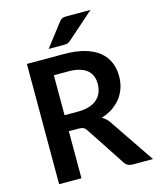

<svg xmlns="http://www.w3.org/2000/svg" viewBox="-134 -1023 913 1115"><g transform="rotate(-15 322.5 -465.5)"><path d="M214.8 -378.9H298.8Q336.4 -378.9 365.7 -388.7Q394 -398.4 412.1 -415Q430.7 -432.1 439 -454.6Q448.2 -479.5 448.2 -504.9Q448.2 -560.1 412.1 -589.4Q375 -619.1 300.8 -619.1H214.8ZM463.9 -267.1 645 0H523.4Q489.7 0 473.6 -26.9L321.3 -258.3Q312.5 -272 303.2 -276.9Q291.5 -282.7 272.5 -282.7H214.8V0H80.6V-723.1H300.8Q372.6 -723.1 427.7 -708Q482.4 -691.4 514.2 -665Q547.4 -637.7 563.5 -599.6Q579.6 -561.5 579.6 -515.1Q579.6 -479.5 568.8 -445.8Q557.1 -412.1 538.1 -387.2Q518.1 -361.8 487.8 -340.3Q458 -320.3 419.9 -309.1Q431.2 -302.2 443.8 -291.5Q455.1 -281.2 463.9 -267.1ZM380.9 -930.7H518.6L356.4 -787.6Q346.7 -778.8 337.4 -776.4Q329.6 -774.4 314.5 -774.4H225.1L329.6 -910.2Q336.4 -918.9 339.4 -921.4Q345.7 -925.8 350.6 -927.7Q354.5 -929.2 363.8 -930.2Q368.2 -930.7 380.9 -930.7Z"/></g></svg>

Font: Lato-SemiBold
Style: Bold
Weight: 500
Designer: Lukasz Dziedzic with Adam Twardoch and Botio Nikoltchev
Foundry: tyPoland Lukasz Dziedzic
Version: ""